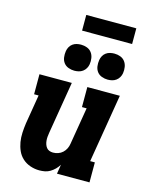

<svg xmlns="http://www.w3.org/2000/svg" viewBox="-136 -1018 872 1112"><g transform="rotate(15 300.0 -462.0)"><path d="M210 8Q182 8 155.5 -1Q129 -10 109 -28Q89 -46 78 -70.5Q67 -95 62.5 -122Q58 -149 59.5 -178Q61 -207 65 -235L94 -410H67V-530H261L209 -216Q207 -204 206 -192.5Q205 -181 206 -169.5Q207 -158 210.5 -147.5Q214 -137 220.5 -128.5Q227 -120 237.5 -116Q248 -112 260 -112Q275 -112 290 -117Q305 -122 317 -133Q329 -144 336 -158.5Q343 -173 345 -188L382 -410H354V-530H549L481 -120H509V0H314L323 -56Q314 -41 301.5 -28.5Q289 -16 274 -7Q259 2 242.5 5Q226 8 210 8ZM456 -602Q438 -602 420.5 -608.5Q403 -615 392.5 -629Q382 -643 379.5 -661.5Q377 -680 380 -699Q382 -712 388.5 -724Q395 -736 406 -744Q417 -752 430 -755Q443 -758 456 -758Q475 -758 492 -751.5Q509 -745 519.5 -731Q530 -717 533 -698.5Q536 -680 533 -661Q531 -648 524 -636Q517 -624 506 -616Q495 -608 482 -605Q469 -602 456 -602ZM256 -602Q238 -602 220.5 -608.5Q203 -615 192.5 -629Q182 -643 179.5 -661.5Q177 -680 180 -699Q182 -712 188.5 -724Q195 -736 206 -744Q217 -752 230 -755Q243 -758 256 -758Q275 -758 292 -751.5Q309 -745 319.5 -731Q330 -717 333 -698.5Q336 -680 333 -661Q331 -648 324 -636Q317 -624 306 -616Q295 -608 282 -605Q269 -602 256 -602ZM240 -838V-932H540V-838Z"/></g></svg>

Font: Iosevka Curly Slab HvExObl
Style: Regular
Weight: 900
Width: 7
Italic angle: -9°
Monospace: yes
Designer: Belleve Invis
Foundry: Belleve Invis
Version: Version 11.1.0; ttfautohint (v1.8.3)